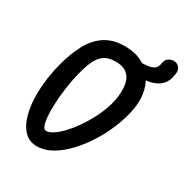

<svg xmlns="http://www.w3.org/2000/svg" viewBox="-234 -1255 1396 1451"><g transform="rotate(30 463.5 -529.5)"><path d="M289 9.5Q230 9.5 189.5 -25.5Q149 -60.5 126 -121.8Q103 -183 96.2 -262Q89.5 -341 98.5 -430Q107.5 -519 130.5 -608.5Q159.5 -720 203.8 -803.2Q248 -886.5 317.5 -932.8Q387 -979 490.5 -979Q572.5 -979 631.8 -951.2Q691 -923.5 728 -875.5Q765 -827.5 780.2 -766Q795.5 -704.5 788.5 -637.5Q781.5 -570.5 757.5 -496.8Q733.5 -423 696.8 -350.5Q660 -278 613.2 -213.2Q566.5 -148.5 513.2 -98.2Q460 -48 403 -19.2Q346 9.5 289 9.5ZM275 -560.5Q265 -510.5 257.8 -451.8Q250.5 -393 248 -335.5Q245.5 -278 249 -230.5Q252.5 -183 263 -154.5Q273.5 -126 292.5 -126Q318.5 -126 352.2 -148Q386 -170 422.8 -208.8Q459.5 -247.5 495 -297.8Q530.5 -348 560.5 -405Q590.5 -462 610.5 -520.8Q630.5 -579.5 636 -634Q639 -666.5 637 -702.8Q635 -739 621.2 -771Q607.5 -803 575.5 -823.2Q543.5 -843.5 486.5 -843.5Q421.5 -843.5 382.2 -812.5Q343 -781.5 319 -718.8Q295 -656 275 -560.5ZM684.5 -833 645 -932.5Q697 -932.5 728.5 -938.8Q760 -945 775.8 -962.2Q791.5 -979.5 795.5 -1011.5Q799.5 -1038 819.8 -1052.8Q840 -1067.5 867 -1067.5Q894.5 -1067.5 912.8 -1046.8Q931 -1026 926.5 -991Q924.5 -976.5 919.8 -955.5Q915 -934.5 901.8 -911.8Q888.5 -889 862.5 -870Q836.5 -851 793.2 -840.5Q750 -830 684.5 -833Z"/></g></svg>

Font: Edu QLD Hand
Style: Regular
Weight: 400
Designer: Tina and Corey Anderson, Eben Sorkin
Foundry: Sorkin Type Co.
Version: Version 2.000